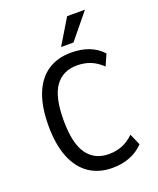

<svg xmlns="http://www.w3.org/2000/svg" viewBox="-167 -1024 934 1134"><g transform="rotate(-20 299.5 -457.0)"><path d="M342 10Q257 10 196 -31.5Q135 -73 102.5 -154Q70 -235 70 -352Q70 -471 102 -551.5Q134 -632 195 -673Q256 -714 342 -714Q404 -714 453 -695.5Q502 -677 538 -638L507 -567Q471 -601 433 -616Q395 -631 349 -631Q260 -631 212.5 -565Q165 -499 165 -353Q165 -208 212.5 -141Q260 -74 349 -74Q395 -74 433 -89Q471 -104 507 -138L538 -67Q502 -29 452.5 -9.5Q403 10 342 10ZM299 -765 395 -924H507L377 -765Z"/></g></svg>

Font: Nunito Sans 7pt Condensed Medium
Style: Regular
Weight: 500
Width: 3
Designer: Vernon Adams
Foundry: Vernon Adams
Version: Version 3.101;gftools[0.9.27]